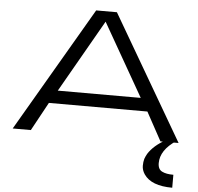

<svg xmlns="http://www.w3.org/2000/svg" viewBox="-64 -816 1190 1153"><g transform="rotate(5 531.0 -239.5)"><path d="M468.8 -750H593.8L1031.2 0H921.9L828.1 -171.9H234.4L140.6 0H31.2ZM781.2 -250 531.2 -687.5 281.2 -250ZM1016.6 271Q889.6 271 845.2 205.1Q829.1 180.7 829.1 154.8Q829.1 131.3 834.5 112.8Q839.4 98.6 848.6 82Q881.8 29.3 954.1 -10.3H1016.6Q922.9 51.8 922.9 130.4Q922.9 168.9 949.2 180.7Q973.1 192.9 1016.6 192.9Z"/></g></svg>

Font: Michroma+
Style: Regular
Weight: 400
Designer: beogot
Foundry: beogot
Version: Version